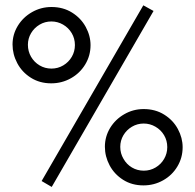

<svg xmlns="http://www.w3.org/2000/svg" viewBox="-20 -700 745 732"><path d="M27.8 -530.3Q27.8 -568.8 47.9 -601.6Q67.9 -634.3 102.1 -653.8Q136.2 -673.3 176.3 -673.3Q220.7 -673.3 254.6 -652.1Q288.6 -630.9 306.9 -597.2Q325.2 -563.5 325.2 -527.8Q325.2 -487.8 304.9 -454.3Q284.7 -420.9 250.2 -401.6Q215.8 -382.3 175.3 -382.3Q131.3 -382.3 97.7 -403.6Q64 -424.8 45.9 -459Q27.8 -493.2 27.8 -530.3ZM399.9 -212.4Q419.9 -245.1 453.9 -264.6Q487.8 -284.2 527.8 -284.2Q572.3 -284.2 606.2 -262.9Q640.1 -241.7 658.2 -208Q676.3 -174.3 676.3 -138.7Q676.3 -98.6 656.2 -65.2Q636.2 -31.7 601.8 -12.5Q567.4 6.8 526.9 6.8Q482.9 6.8 449.5 -14.4Q416 -35.6 397.9 -69.6Q379.9 -103.5 379.9 -140.6Q379.9 -179.2 399.9 -212.4ZM526.4 -679.7 565.4 -658.2 177.2 12.7 138.7 -9.8ZM86.4 -529.3Q86.4 -504.4 98.4 -483.6Q110.4 -462.9 130.9 -450.7Q151.4 -438.5 176.3 -438.5Q200.7 -438.5 221.2 -450.7Q241.7 -462.9 253.7 -483.4Q265.6 -503.9 265.6 -528.3Q265.6 -553.2 253.4 -573.7Q241.2 -594.2 220.5 -606.2Q199.7 -618.2 175.8 -618.2Q151.4 -618.2 130.9 -606Q110.4 -593.8 98.4 -573.5Q86.4 -553.2 86.4 -529.3ZM450.7 -94.7Q462.4 -73.7 482.9 -61.5Q503.4 -49.3 528.3 -49.3Q552.7 -49.3 573.2 -61.5Q593.8 -73.7 605.7 -94.2Q617.7 -114.7 617.7 -139.2Q617.7 -164.1 605.5 -184.6Q593.3 -205.1 572.5 -217Q551.8 -229 527.8 -229Q503.4 -229 482.9 -216.8Q462.4 -204.6 450.4 -184.3Q438.5 -164.1 438.5 -140.1Q438.5 -115.2 450.7 -94.7Z"/></svg>

Font: NMS Futura Pro Book
Style: Regular
Weight: 400
Designer: Blend3rman
Version: Version 0.1